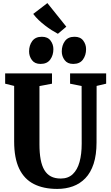

<svg xmlns="http://www.w3.org/2000/svg" viewBox="-20 -1220 720 1248"><path d="M352 8Q262.5 8 199.8 -24Q137 -56 104.5 -124.2Q72 -192.5 72 -300.5V-661.5L13.5 -676V-743H318V-676L236.5 -660.5V-281.5Q236.5 -225.5 244.2 -183.8Q252 -142 268.5 -114.5Q285 -87 311.2 -73.2Q337.5 -59.5 375 -59.5Q423 -59.5 453 -88Q483 -116.5 497 -167.2Q511 -218 511 -285.5L510.5 -661L435.5 -676V-743H670V-676L608 -661.5L607.5 -294.5Q607.5 -213 588.5 -155.2Q569.5 -97.5 534.8 -61.5Q500 -25.5 453.5 -8.8Q407 8 352 8ZM243 -804.5Q206 -804.5 187.5 -829.5Q169 -854.5 169 -885.5Q169 -925 189.5 -953Q210 -981 251.5 -981H252.5Q290 -981 308.5 -956.2Q327 -931.5 327 -900.5Q327 -861 306.5 -832.8Q286 -804.5 244 -804.5ZM455.5 -804.5Q418.5 -804.5 400 -829.5Q381.5 -854.5 381.5 -885.5Q381.5 -925 402 -953Q422.5 -981 464 -981H465Q502.5 -981 521 -956.2Q539.5 -931.5 539.5 -900.5Q539.5 -861 519 -832.8Q498.5 -804.5 456.5 -804.5ZM356 -1000.5Q337 -1010.5 315.5 -1024.2Q294 -1038 272.5 -1054.5Q251 -1071 231.2 -1089.8Q211.5 -1108.5 196 -1129.5L288 -1200L411 -1046.5L356.5 -1000.5Z"/></svg>

Font: Merriweather 24pt SemiCondensed Black
Style: Regular
Weight: 900
Width: 4
Designer: Eben Sorkin
Foundry: Eben Sorkin
Version: Version 2.100